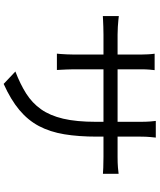

<svg xmlns="http://www.w3.org/2000/svg" viewBox="68 -886 864 1040"><g transform="rotate(90 500.0 -366.0)"><path d="M720.1 -459.4Q720.1 -359.5 707.3 -282.2Q694.5 -205 663 -145.2Q631.4 -85.5 575.8 -38.9Q520.2 7.6 434.5 46.2L367.3 -17.3Q435.6 -43.5 486.7 -75.8Q537.7 -108.2 571.8 -156.2Q605.9 -204.3 622.9 -276.1Q639.8 -347.9 639.8 -453V-696Q639.8 -725.8 638 -748.2Q636.2 -770.5 635 -777.9H725.3Q724.5 -770.5 722.3 -748.2Q720.1 -725.8 720.1 -696ZM359.9 -771.6Q359.1 -764.6 357.2 -744.9Q355.4 -725.2 355.4 -699.3V-332.6Q355.4 -314.7 356.4 -295.4Q357.4 -276 358 -261.6Q358.7 -247.3 359.1 -242.2H270.6Q271.4 -247.3 272.4 -261.3Q273.4 -275.4 274.4 -294.8Q275.4 -314.1 275.4 -332.6V-699Q275.4 -715.5 274.3 -735.1Q273.3 -754.8 270.9 -771.6ZM67.2 -577.6Q71.9 -576.9 87.6 -575.3Q103.3 -573.7 124.9 -572.3Q146.5 -570.9 167.4 -570.9H829.8Q863.4 -570.9 887.4 -572.9Q911.4 -574.9 921.5 -576.5V-491.5Q913.3 -492.3 888.4 -493.4Q863.4 -494.5 830.2 -494.5H167.4Q145.9 -494.5 125 -493.7Q104.1 -492.9 88.6 -492.2Q73.1 -491.5 67.2 -491.1Z"/></g></svg>

Font: Noto Sans TC Thin
Style: Regular
Weight: 100
Designer: Ryoko NISHIZUKA 西塚涼子 (kana, bopomofo & ideographs); Paul D. Hunt (Latin, Greek & Cyrillic); Sandoll Communications 산돌커뮤니
Foundry: Adobe
Version: Version 2.004-H2;hotconv 1.0.118;makeotfexe 2.5.65603